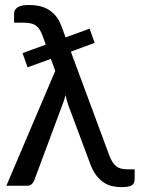

<svg xmlns="http://www.w3.org/2000/svg" viewBox="-20 -745 579 770"><path d="M70.5 -532 163.5 -566 151 -601Q145.5 -616 139 -626.2Q132.5 -636.5 123.5 -642.8Q114.5 -649 102.2 -651.5Q90 -654 72.5 -654H36.5V-689.5Q36.5 -697 39.2 -703.2Q42 -709.5 48.8 -714.5Q55.5 -719.5 67.2 -722.2Q79 -725 97 -725Q117.5 -725 137 -721Q156.5 -717 173.5 -707Q190.5 -697 204.5 -680Q218.5 -663 227.5 -637.5L243 -595L339.5 -630L359.5 -573L264 -538L419 -120Q430 -91.5 445.5 -78.8Q461 -66 489.5 -66H520V-27.5Q520 -7.5 507.2 -1Q494.5 5.5 466.5 5.5Q448.5 5.5 430.5 1.5Q412.5 -2.5 396 -13.2Q379.5 -24 365.2 -43Q351 -62 340.5 -91.5L254 -323Q247 -343.5 243 -364Q240.5 -354 237.2 -344Q234 -334 230 -324L116.5 -19.5Q113.5 -12 106.5 -6Q99.5 0 87.5 0H5.5L201.5 -460.5L184 -509L90.5 -475Z"/></svg>

Font: Lato Medium
Style: Regular
Weight: 500
Designer: Lukasz Dziedzic
Foundry: tyPoland Lukasz Dziedzic
Version: Version 2.006; 2014-01-15